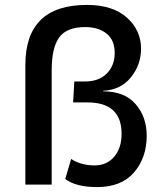

<svg xmlns="http://www.w3.org/2000/svg" viewBox="-20 -750 666 780"><path d="M399 -379Q486 -379 531 -327Q576 -275 576 -199Q576 -109 524.5 -49.5Q473 10 375 10Q288 10 245 -23L269 -104Q310 -78 364 -78Q414 -78 444 -113.5Q474 -149 474 -206Q474 -334 335 -334H277L282 -419H325Q382 -419 414 -451.5Q446 -484 446 -535Q446 -587 413 -613.5Q380 -640 326 -640Q251 -640 220.5 -598Q190 -556 190 -465V0H83V-486Q83 -730 333 -730Q438 -730 495.5 -678.5Q553 -627 553 -552Q553 -487 512 -436Q471 -385 399 -381Z"/></svg>

Font: Elaine Sans Medium
Style: Regular
Weight: 500
Designer: Wei Huang
Foundry: Wei Huang
Version: Version 2.001;PS 002.001;hotconv 1.0.88;makeotf.lib2.5.64775